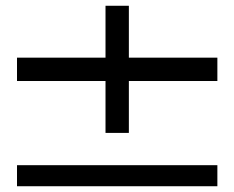

<svg xmlns="http://www.w3.org/2000/svg" viewBox="-20 -646 812 666"><path d="M734 -446V-365H427V-185H346V-365H39V-446H346V-626H427V-446ZM39 -73H734V0H39Z"/></svg>

Font: Oakes Grotesk
Style: Bold
Weight: 600
Designer: Samuel Oakes
Foundry: Samuel Oakes
Version: Version 1.000;PS 001.000;hotconv 1.0.88;makeotf.lib2.5.64775